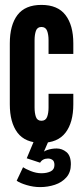

<svg xmlns="http://www.w3.org/2000/svg" viewBox="-20 -575 339 783"><path d="M149 7.5Q82.5 7.5 51.2 -34Q20 -75.5 20 -149.5V-398Q20 -472.5 51.2 -513.8Q82.5 -555 149 -555Q215.5 -555 247.2 -513.5Q279 -472 279 -398V-355H178V-411Q178 -434 172 -449.5Q166 -465 149 -465Q132 -465 126.5 -449.2Q121 -433.5 121 -411V-136.5Q121 -114 126.5 -98.2Q132 -82.5 149 -82.5Q166 -82.5 172 -98Q178 -113.5 178 -136.5V-192.5H279V-149.5Q279 -75.5 247.2 -34Q215.5 7.5 149 7.5ZM211 30.5Q233 30.5 251 45.2Q269 60 269 95Q269 127.5 250.8 148.2Q232.5 169 203.8 178.5Q175 188 143.5 188Q116.5 188 88.8 179.8Q61 171.5 48 162L74 107Q83 113.5 105.2 122.5Q127.5 131.5 149 131.5Q171 131.5 186.5 124Q202 116.5 202 98Q202 82.5 193.8 77Q185.5 71.5 176 71.5Q153.5 71.5 143.5 88.5L89 70.5L118.5 0H178L154.5 54H150Q154 43 172.5 36.8Q191 30.5 211 30.5Z"/></svg>

Font: League Gothic
Style: Regular
Weight: 400
Designer: The League of Moveable Type
Version: Version 2.001